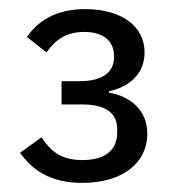

<svg xmlns="http://www.w3.org/2000/svg" viewBox="-20 -724 386 421"><path d="M115 -546V-495H160C211 -495 237 -477 237 -440V-434C237 -395 211 -373 160 -373C113 -373 90 -394 71 -423L24 -389C49 -354 87 -323 160 -323C248 -323 303 -366 303 -431C303 -484 264 -513 219 -521V-524C262 -533 297 -561 297 -609C297 -669 243 -704 167 -704C100 -704 62 -676 39 -643L82 -609C101 -637 126 -654 165 -654C205 -654 230 -635 230 -602V-598C230 -567 206 -546 155 -546Z"/></svg>

Font: IBMKR
Style: Regular
Weight: 400
Designer: Mike Abbink; Paul van der Laan; Pieter van Rosmalen; Wujin Sim; Chorong Kim; Dohee Lee;
Foundry: Sandoll Inc.
Version: Version 1.002